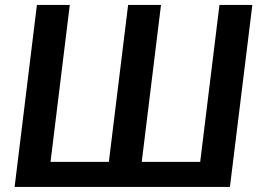

<svg xmlns="http://www.w3.org/2000/svg" viewBox="-20 -742 1046 762"><path d="M981.5 -722.5 892.5 0H38L126.5 -722.5H257L180.5 -99.5H412L488.5 -722.5H619L542.5 -99.5H774.5L851 -722.5Z"/></svg>

Font: Lato 2
Style: Bold Italic
Weight: 700
Italic angle: -7°
Designer: Lukasz Dziedzic with Adam Twardoch and Botio Nikoltchev
Foundry: tyPoland Lukasz Dziedzic
Version: Version 2.015; 2015-08-06; http://www.latofonts.com/